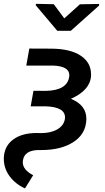

<svg xmlns="http://www.w3.org/2000/svg" viewBox="-55 -786 557 1019"><path d="M230.5 -763.7 135.3 -765.6V-757.3L249 -622.6H320.8L471.2 -756.8L470.7 -765.1L369.1 -763.2L286.1 -688.5ZM122.6 -304.2 107.9 -221.7H186.5C255.4 -219.7 290 -200.2 290 -163.1C290 -159.7 289.6 -156.2 289.1 -152.8C284.7 -129.9 271.5 -112.3 248.5 -99.1C225.6 -85.9 196.8 -79.6 163.1 -79.6L139.6 -80.1C87.4 -80.1 45.4 -68.4 14.6 -45.4C-16.6 -22 -33.2 10.3 -34.7 51.8C-34.7 53.7 -34.7 55.7 -34.7 58.1C-34.7 90.8 -24.4 121.6 -3.9 149.4C16.6 177.2 43.9 198.7 77.6 213.9L121.1 144C84.5 125 65.9 102.1 65.9 74.7C65.9 71.3 66.4 67.9 66.9 64.5C72.3 29.8 99.1 11.7 147 10.3H165C234.9 10.3 291.5 -3.9 335.4 -32.7C378.9 -61 401.9 -101.1 403.3 -152.3C403.3 -153.3 403.3 -154.8 403.3 -155.8C403.3 -204.1 376 -239.3 321.3 -261.7C389.2 -291.5 424.8 -332 428.2 -383.3C428.2 -385.7 428.2 -388.7 428.2 -391.1C428.2 -433.1 410.2 -466.3 373 -490.7C336.4 -515.1 284.2 -527.3 217.3 -527.8L100.6 -528.3L84.5 -438H226.1C283.7 -436 313 -418.9 313 -386.7C313 -383.8 312.5 -380.9 312 -377.4C304.7 -330.1 263.7 -305.7 189.5 -303.7Z"/></svg>

Font: Roboto Medium
Style: Italic
Weight: 500
Italic angle: -12°
Designer: Google
Version: Version 2.137; 2017